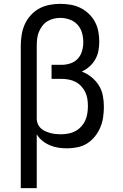

<svg xmlns="http://www.w3.org/2000/svg" viewBox="-20 -763 640 998"><path d="M88 215V-525Q88 -553 92.5 -581.5Q97 -610 108.5 -636Q120 -662 139.5 -683.5Q159 -705 183.5 -718.5Q208 -732 236.5 -737.5Q265 -743 293 -743Q320 -743 346.5 -738.5Q373 -734 397 -722.5Q421 -711 441 -692Q461 -673 473.5 -649.5Q486 -626 491 -599.5Q496 -573 496 -546Q496 -522 491.5 -498.5Q487 -475 475 -454Q463 -433 445 -417Q427 -401 405 -391Q432 -381 455 -362.5Q478 -344 493.5 -319.5Q509 -295 514.5 -266Q520 -237 520 -208Q520 -181 516 -153.5Q512 -126 501.5 -101Q491 -76 473.5 -54Q456 -32 433 -17.5Q410 -3 382.5 2.5Q355 8 328 8Q305 8 282.5 4.5Q260 1 239 -8Q218 -17 200 -31.5Q182 -46 171 -65V215ZM296 -65Q315 -65 334.5 -68.5Q354 -72 371 -81Q388 -90 401.5 -104.5Q415 -119 423 -136.5Q431 -154 434 -173.5Q437 -193 437 -212Q437 -231 434 -249.5Q431 -268 423 -284.5Q415 -301 402 -315Q389 -329 372.5 -337.5Q356 -346 337.5 -349.5Q319 -353 300 -353H248V-426H300Q323 -426 346 -433.5Q369 -441 384.5 -458Q400 -475 406.5 -498Q413 -521 413 -544Q413 -569 406 -593Q399 -617 382.5 -635Q366 -653 342 -661.5Q318 -670 293 -670Q275 -670 257.5 -665.5Q240 -661 225 -651.5Q210 -642 199 -627Q188 -612 181.5 -595.5Q175 -579 173 -561Q171 -543 171 -525V-146V-142Q172 -128 178 -115.5Q184 -103 194 -94.5Q204 -86 216.5 -80.5Q229 -75 242 -71.5Q255 -68 268.5 -66.5Q282 -65 296 -65Z"/></svg>

Font: Zed Sans Extended
Style: Regular
Weight: 400
Width: 7
Designer: Belleve Invis
Foundry: Belleve Invis
Version: Version 1.0.0; ttfautohint (v1.8.4)